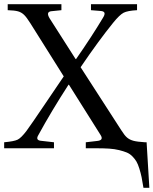

<svg xmlns="http://www.w3.org/2000/svg" viewBox="-39 -712 737 922"><path d="M-19 0V-28.8Q29.3 -33.2 45.9 -41.5Q62.5 -49.8 87.9 -83Q111.3 -114.7 179.9 -216.6Q248.5 -318.4 267.1 -345.2L106.9 -600.1Q88.9 -628.9 76.4 -640.9Q64 -652.8 47.6 -657.5Q31.2 -662.1 -2 -663.1V-691.9H255.9V-663.1L208 -658.2Q180.2 -655.3 199.2 -624L324.2 -428.2H326.2Q402.3 -537.6 455.1 -626Q464.8 -641.1 462.9 -649.4Q460.9 -657.7 445.8 -659.2L397.9 -663.1V-691.9H619.1V-663.1Q573.7 -660.6 554.7 -650.9Q535.6 -641.1 503.9 -602.1Q434.6 -516.6 348.1 -389.2L543.9 -85.9Q559.1 -61.5 571.3 -51.3Q583.5 -41 601.3 -36.1Q619.1 -31.2 657.2 -28.8H665L678.2 189.9H649.9Q645 158.7 640.9 138.7Q636.7 118.7 630.1 97.4Q623.5 76.2 616.2 63.7Q608.9 51.3 596.7 38.8Q584.5 26.4 569.6 20.3Q554.7 14.2 533 8.8Q511.2 3.4 485.1 1.7Q459 0 423.8 0H373V-28.8L428.2 -35.2Q460.4 -38.6 443.8 -64L292 -305.2H290Q207.5 -177.7 145 -63Q130.9 -39.6 155.8 -36.1L220.2 -28.8V0Z"/></svg>

Font: Heuristica
Style: Regular
Weight: 400
Version: Version 1.0.2